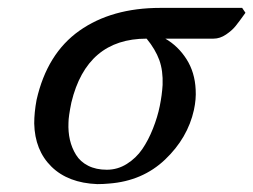

<svg xmlns="http://www.w3.org/2000/svg" viewBox="-20 -451 636 482"><path d="M248 -24.9Q275.4 -24.9 298.6 -39.6Q321.8 -54.2 337.2 -76.7Q352.5 -99.1 364 -128.2Q375.5 -157.2 381.1 -184.8Q386.7 -212.4 388.2 -237.8Q389.6 -273.4 379.9 -300.3Q370.1 -327.1 348.1 -354Q197.8 -354 159.2 -193.8Q151.9 -158.2 151.9 -143.1Q150.9 -120.1 155.5 -99.9Q160.2 -79.6 170.9 -62.3Q181.6 -44.9 201.4 -34.9Q221.2 -24.9 248 -24.9ZM516.1 -354H395Q427.2 -335.4 448.2 -302.5Q469.2 -269.5 471.2 -226.1Q472.7 -202.1 466.8 -174.8Q451.2 -104.5 394.5 -50.5Q337.9 3.4 253.9 9.8Q239.3 11.2 224.1 11.2Q150.9 8.3 109.1 -32.7Q67.4 -73.7 65.9 -141.1Q65.9 -168.5 71.8 -200.2Q98.1 -316.4 179.2 -373.8Q260.3 -431.2 382.8 -431.2H587.9L596.2 -418.9Q580.6 -397 571.5 -385.7Q562.5 -374.5 547.4 -364.3Q532.2 -354 516.1 -354Z"/></svg>

Font: Common Serif Medium
Style: Italic
Weight: 500
Italic angle: -12°
Designer: Philipp H. Poll, Khaled Hosny
Foundry: Stefan Peev, Context Ltd.
Version: Version 1.026